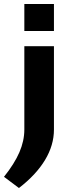

<svg xmlns="http://www.w3.org/2000/svg" viewBox="-49 -755 362 972"><path d="M74.2 -734.9H224.1V-598.1H74.2ZM74.2 -99.1V-521H224.1V-99.1Q224.1 -20 179 54.9Q133.8 129.9 46.9 196.8L-28.8 140.1Q23.9 74.2 49.1 16.1Q74.2 -42 74.2 -99.1Z"/></svg>

Font: Sarala
Style: Bold
Weight: 700
Designer: Andres Torresi
Foundry: Huerta Tipografica
Version: Version 1.004;PS 001.003;hotconv 1.0.70;makeotf.lib2.5.58329